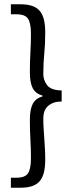

<svg xmlns="http://www.w3.org/2000/svg" viewBox="-20 -728 343 900"><path d="M31 152V105H57Q98 105 111.5 84Q125 63 125 14Q125 -32 122.5 -74Q120 -116 120 -167Q120 -215 133.5 -241Q147 -267 179 -276V-280Q147 -289 133.5 -314.5Q120 -340 120 -389Q120 -440 122.5 -482Q125 -524 125 -570Q125 -619 111.5 -640Q98 -661 57 -661H31V-708H75Q105 -708 127 -701.5Q149 -695 163.5 -680Q178 -665 185 -639.5Q192 -614 192 -575Q192 -520 187.5 -476Q183 -432 183 -381Q183 -352 201 -328.5Q219 -305 269 -304V-252Q244 -252 227.5 -245Q211 -238 201 -227Q191 -216 187 -202.5Q183 -189 183 -174Q183 -149 184.5 -126Q186 -103 187.5 -80Q189 -57 190.5 -32.5Q192 -8 192 19Q192 58 185 83.5Q178 109 163.5 124Q149 139 127 145.5Q105 152 75 152Z"/></svg>

Font: TypoPRO Source Sans Pro
Style: Regular
Weight: 400
Designer: Paul D. Hunt
Foundry: Adobe Systems Incorporated
Version: Version 2.020;PS 2.000;hotconv 1.0.86;makeotf.lib2.5.63406